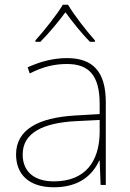

<svg xmlns="http://www.w3.org/2000/svg" viewBox="-20 -783 551 813"><path d="M268 -763H246C222 -722 167 -653 130 -612V-606H151C188 -643 229 -693 257 -731C285 -693 324 -643 361 -606H382V-612C345 -653 292 -722 268 -763ZM264 -537C205 -537 150 -522 97 -498L106 -472C163 -501 211 -512 264 -512C357 -512 402 -463 402 -343V-300L299 -294C142 -285 48 -234 48 -129C48 -45 102 10 208 10C316 10 372 -42 400 -103H402L406 0H428V-350C428 -480 373 -537 264 -537ZM301 -270 402 -275V-220C400 -99 341 -15 208 -15C123 -15 76 -58 76 -129C76 -222 165 -263 301 -270Z"/></svg>

Font: Noto Sans Gurmukhi UI Thin
Style: Regular
Weight: 100
Designer: Jelle Bosma - Monotype Design Team
Foundry: Monotype Imaging Inc.
Version: Version 2.004